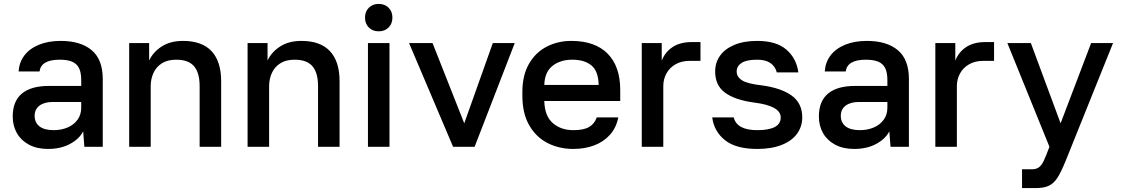

<svg xmlns="http://www.w3.org/2000/svg" viewBox="-20 -750 5727 981"><path d="M45 -155Q45 -233 92 -272Q139 -311 230 -311H395V-340Q395 -380 383.5 -402.5Q372 -425 348 -435Q324 -445 285 -445Q190 -445 182 -385H75Q78 -431 104 -466Q130 -501 178 -521Q226 -541 290 -541Q392 -541 448.5 -493.5Q505 -446 505 -346V0H411L405 -79Q385 -40 337.5 -14.5Q290 11 225 11Q169 11 128.5 -10.5Q88 -32 66.5 -69.5Q45 -107 45 -155ZM395 -200V-229H250Q207 -229 182 -210.5Q157 -192 157 -158Q157 -124 181.5 -104.5Q206 -85 255 -85Q293 -85 325 -98.5Q357 -112 376 -138Q395 -164 395 -200Z M640 -530H742V-441Q763 -485 807 -513Q851 -541 915 -541Q1012 -541 1061 -488.5Q1110 -436 1110 -335V0H1000V-310Q1000 -378 971.5 -411.5Q943 -445 880 -445Q836 -445 807 -426.5Q778 -408 764 -377Q750 -346 750 -310V0H640Z M1245 -530H1347V-441Q1368 -485 1412 -513Q1456 -541 1520 -541Q1617 -541 1666 -488.5Q1715 -436 1715 -335V0H1605V-310Q1605 -378 1576.5 -411.5Q1548 -445 1485 -445Q1441 -445 1412 -426.5Q1383 -408 1369 -377Q1355 -346 1355 -310V0H1245Z M1860 -530H1970V0H1860ZM1845 -660Q1845 -691 1864.5 -710.5Q1884 -730 1915 -730Q1946 -730 1965.5 -710.5Q1985 -691 1985 -660Q1985 -629 1965.5 -609.5Q1946 -590 1915 -590Q1884 -590 1864.5 -609.5Q1845 -629 1845 -660Z M2070 -530H2190L2352 -120L2498 -530H2610L2405 0H2295Z M2649 -260V-280Q2649 -365 2682.5 -423.5Q2716 -482 2773 -511.5Q2830 -541 2899 -541Q3020 -541 3084.5 -476Q3149 -411 3149 -290V-234H2761Q2763 -157 2804.5 -121Q2846 -85 2909 -85Q2963 -85 2990.5 -101.5Q3018 -118 3029 -150H3139Q3129 -98 3097 -62Q3065 -26 3017 -7.5Q2969 11 2909 11Q2837 11 2778 -19Q2719 -49 2684 -110Q2649 -171 2649 -260ZM2761 -316H3039Q3037 -387 3001.5 -416Q2966 -445 2904 -445Q2843 -445 2803 -413.5Q2763 -382 2761 -316Z M3259 -530H3361V-440Q3378 -484 3416.5 -509.5Q3455 -535 3514 -535H3559V-439H3504Q3462 -439 3431.5 -421.5Q3401 -404 3385 -374.5Q3369 -345 3369 -310V0H3259Z M3619 -150H3729Q3745 -85 3849 -85Q3969 -85 3969 -150Q3969 -209 3833 -226Q3736 -239 3685 -276Q3634 -313 3634 -385Q3634 -429 3658 -464Q3682 -499 3730.5 -520Q3779 -541 3849 -541Q3947 -541 3998.5 -496Q4050 -451 4059 -380H3949Q3941 -411 3916 -428Q3891 -445 3849 -445Q3794 -445 3769 -428.5Q3744 -412 3744 -385Q3744 -357 3771.5 -339.5Q3799 -322 3871 -314Q3970 -301 4024.5 -262Q4079 -223 4079 -150Q4079 -104 4053 -67.5Q4027 -31 3975 -10Q3923 11 3849 11Q3740 11 3684 -34Q3628 -79 3619 -150Z M4164 -155Q4164 -233 4211 -272Q4258 -311 4349 -311H4514V-340Q4514 -380 4502.5 -402.5Q4491 -425 4467 -435Q4443 -445 4404 -445Q4309 -445 4301 -385H4194Q4197 -431 4223 -466Q4249 -501 4297 -521Q4345 -541 4409 -541Q4511 -541 4567.5 -493.5Q4624 -446 4624 -346V0H4530L4524 -79Q4504 -40 4456.5 -14.5Q4409 11 4344 11Q4288 11 4247.5 -10.5Q4207 -32 4185.5 -69.5Q4164 -107 4164 -155ZM4514 -200V-229H4369Q4326 -229 4301 -210.5Q4276 -192 4276 -158Q4276 -124 4300.5 -104.5Q4325 -85 4374 -85Q4412 -85 4444 -98.5Q4476 -112 4495 -138Q4514 -164 4514 -200Z M4759 -530H4861V-440Q4878 -484 4916.5 -509.5Q4955 -535 5014 -535H5059V-439H5004Q4962 -439 4931.5 -421.5Q4901 -404 4885 -374.5Q4869 -345 4869 -310V0H4759Z M5202 211V115H5252Q5274 115 5288 105Q5302 95 5313 71.5Q5324 48 5342 0L5127 -530H5247L5399 -120L5555 -530H5667L5424 74Q5401 130 5383 158Q5365 186 5340 198.5Q5315 211 5272 211Z"/></svg>

Font: .
Style: 
Weight: 500
Designer: A.Korolkova, Vitaly Kuzmin
Foundry: ParaType Ltd
Version: Version 1.000; Glyphs 3.2, build 3192.0